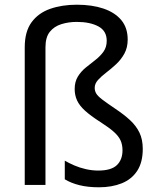

<svg xmlns="http://www.w3.org/2000/svg" viewBox="-20 -785 671 815"><path d="M522 -617Q522 -583 508 -557.5Q494 -532 473 -512.5Q452 -493 431 -477Q410 -461 396 -445.5Q382 -430 382 -412Q382 -399 388.5 -388Q395 -377 414 -362.5Q433 -348 470 -323Q506 -299 532 -275Q558 -251 572 -222Q586 -193 586 -153Q586 -96 562.5 -60Q539 -24 497 -7Q455 10 400 10Q353 10 317 1Q281 -8 255 -24V-103Q272 -93 295 -83Q318 -73 344.5 -67Q371 -61 397 -61Q452 -61 476 -84Q500 -107 500 -147Q500 -171 491.5 -189.5Q483 -208 462.5 -226Q442 -244 406 -267Q364 -294 340.5 -315.5Q317 -337 307 -359Q297 -381 297 -407Q297 -438 310.5 -460Q324 -482 344.5 -498.5Q365 -515 385.5 -531Q406 -547 419.5 -566Q433 -585 433 -612Q433 -654 397.5 -673Q362 -692 306 -692Q271 -692 240.5 -682.5Q210 -673 191.5 -650Q173 -627 173 -584V0H85V-584Q85 -651 114 -690.5Q143 -730 193 -747.5Q243 -765 306 -765Q371 -765 419.5 -748.5Q468 -732 495 -699.5Q522 -667 522 -617Z"/></svg>

Font: Noto Sans Lao UI
Style: Regular
Weight: 400
Designer: Monotype Design Team
Foundry: Monotype Imaging Inc.
Version: Version 2.000